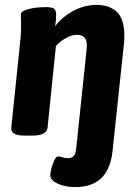

<svg xmlns="http://www.w3.org/2000/svg" viewBox="-20 -551 561 783"><path d="M287 212Q262 212 238.5 206Q215 200 200 189Q185 178 185 164Q185 155 189.5 136.5Q194 118 201.5 102.5Q209 87 217 87Q225 87 234 90.5Q243 94 257 94Q274 94 281.5 84Q289 74 291 52L333 -347Q334 -354 334 -358.5Q334 -363 334 -368Q334 -409 294 -409Q272 -409 247.5 -395Q223 -381 208 -363L174 -31Q171 2 111 2H82Q49 2 36.5 -7Q24 -16 26 -31L59 -349Q62 -375 64 -399Q66 -423 66 -453Q66 -462 65.5 -471Q65 -480 65 -491Q65 -501 77 -507Q89 -513 107 -516.5Q125 -520 141.5 -521Q158 -522 166 -522Q192 -522 200.5 -515.5Q209 -509 209 -490Q209 -469 205 -444Q231 -480 277 -505.5Q323 -531 374 -531Q426 -531 456.5 -502.5Q487 -474 487 -405Q487 -396 486.5 -387Q486 -378 485 -368L439 64Q424 212 287 212Z"/></svg>

Font: Asap Semi Condensed Semi Condensed Regular
Style: Bold Italic
Weight: 700
Width: 4
Italic angle: -6°
Designer: Pablo Cosgaya
Foundry: Omnibus-Type
Version: Version 3.001; ttfautohint (v1.8.4.7-5d5b)